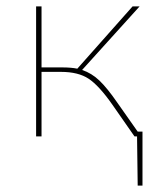

<svg xmlns="http://www.w3.org/2000/svg" viewBox="-20 -427 505 601"><path d="M426 -15V154H411L409 0H401L332 -99Q290 -159 257.5 -180.5Q225 -202 171 -202H110V0H93V-407H110V-216H174Q203 -216 222 -212L395 -407H417L237 -208Q267 -198 291.5 -174.5Q316 -151 347 -106L411 -15Z"/></svg>

Font: Ysabeau Thin
Style: Regular
Weight: 200
Designer: Christian Thalmann (Catharsis Fonts)
Version: Version 0.003